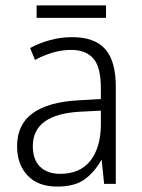

<svg xmlns="http://www.w3.org/2000/svg" viewBox="-20 -678 523 708"><path d="M246 -541Q329 -541 368 -497Q407 -453 407 -358V0H364L355 -87H353Q329 -44 292.5 -17Q256 10 191 10Q120 10 81.5 -31Q43 -72 43 -139Q43 -219 100.5 -260.5Q158 -302 268 -308L352 -313V-352Q352 -430 324.5 -462Q297 -494 242 -494Q209 -494 176 -484.5Q143 -475 109 -457L91 -501Q124 -519 164 -530Q204 -541 246 -541ZM274 -266Q101 -256 101 -139Q101 -89 128 -63Q155 -37 202 -37Q275 -37 313 -85Q351 -133 352 -217V-270ZM371 -658V-612H115V-658Z"/></svg>

Font: Noto Sans Khmer UI SemiCondensed Light
Style: Regular
Weight: 300
Width: 4
Designer: Danh Hong and the Monotype Design Team
Foundry: Monotype Imaging Inc.
Version: Version 2.002; ttfautohint (v1.8.4.7-5d5b)